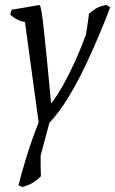

<svg xmlns="http://www.w3.org/2000/svg" viewBox="-20 -488 462 770"><path d="M70 262 54 255Q65 211 85.5 143.5Q106 76 135 3L80 -400Q63 -402 46.5 -411Q30 -420 21 -430L27 -449L139 -468Q140 -468 142 -462Q144 -456 147.5 -435Q151 -414 155.5 -371.5Q160 -329 167.5 -256.5Q175 -184 185 -73Q209 -103 234.5 -149Q260 -195 283.5 -247.5Q307 -300 325 -350Q332 -394 337 -433Q363 -456 382.5 -462Q402 -468 407 -468L422 -459Q407 -419 382 -358.5Q357 -298 325 -230Q293 -162 255.5 -100Q218 -38 178 5L143 136Q143 158 143 179Q143 200 144 219Q118 244 97 252.5Q76 261 70 262Z"/></svg>

Font: Mate
Style: Italic
Weight: 400
Italic angle: -10.8°
Designer: Eduardo Rodriguez Tunni
Foundry: Eduardo Rodriguez Tunni
Version: Version 1.003; ttfautohint (v1.8.4.7-5d5b);gftools[0.9.24]